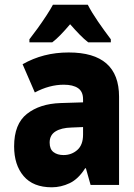

<svg xmlns="http://www.w3.org/2000/svg" viewBox="-20 -786 570 816"><path d="M200 10Q121 10 80.5 -37.5Q40 -85 40 -164Q40 -259 94.5 -302Q149 -345 237 -348L333 -351V-364Q333 -397 311.5 -411.5Q290 -426 251 -426Q190 -426 128 -393L76 -513Q120 -538 168.5 -550.5Q217 -563 272 -563Q486 -563 486 -375V0H365L345 -71H342Q313 -25 276 -7.5Q239 10 200 10ZM250 -127Q284 -127 308.5 -148.5Q333 -170 333 -214V-246L284 -244Q241 -243 216 -227.5Q191 -212 191 -180Q191 -152 207.5 -139.5Q224 -127 250 -127ZM105 -619Q120 -638 139.5 -665Q159 -692 177 -719.5Q195 -747 205 -766H353Q370 -733 396.5 -694.5Q423 -656 451 -619V-606H355Q337 -620 318.5 -639Q300 -658 278 -683Q256 -657 237 -637.5Q218 -618 202 -606H105Z"/></svg>

Font: Noto Sans Mono Condensed Black
Style: Regular
Weight: 900
Width: 3
Designer: Monotype Design Team
Foundry: Monotype Imaging Inc.
Version: Version 2.014